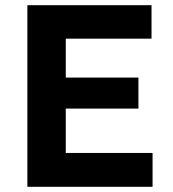

<svg xmlns="http://www.w3.org/2000/svg" viewBox="-20 -720 668 740"><path d="M85.5 0V-700H564V-571H233.5V-421H513.5V-301.5H233.5V-130.5H568V0Z"/></svg>

Font: Geologica SemiBold
Style: Regular
Weight: 600
Designer: Sindre Bremnes, Frode Helland
Foundry: Monokrom Skriftforlag AS
Version: Version 1.010;gftools[0.9.28]